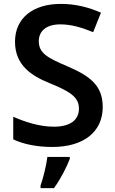

<svg xmlns="http://www.w3.org/2000/svg" viewBox="-20 -744 590 985"><path d="M507 -195C507 -307 440 -355 323 -405C222 -448 179 -472 179 -533C179 -584 217 -619 289 -619C346 -619 399 -603 458 -579L498 -679C433 -707 368 -724 292 -724C150 -724 57 -652 57 -530C57 -409 142 -355 233 -318C335 -276 385 -248 385 -187C385 -131 344 -94 256 -94C182 -94 107 -119 48 -145V-29C100 -4 171 10 248 10C410 10 507 -68 507 -195ZM338 71V61H223C218 104 201 172 188 208V221H257C292 173 323 111 338 71Z"/></svg>

Font: Noto Sans Kayah Li SemiBold
Style: Regular
Weight: 600
Designer: Monotype Design Team, Sérgio Martins
Foundry: Monotype Imaging Inc.
Version: Version 2.002